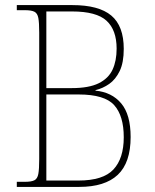

<svg xmlns="http://www.w3.org/2000/svg" viewBox="-20 -734 608 754"><path d="M46 0V-20H78Q103 -20 115 -26Q127 -32 130.5 -51Q134 -70 134 -109V-606Q134 -645 130.5 -663.5Q127 -682 115 -688Q103 -694 78 -694H46V-714H264Q368 -714 417 -673Q466 -632 466 -542Q466 -488 450 -455Q434 -422 409 -404.5Q384 -387 355 -380V-378Q419 -372 456 -328Q493 -284 493 -196Q493 -95 442.5 -47.5Q392 0 291 0ZM262 -388Q329 -388 367.5 -407Q406 -426 422 -460.5Q438 -495 438 -543Q438 -616 398.5 -652.5Q359 -689 263 -689H162V-388ZM288 -25Q385 -25 425.5 -68.5Q466 -112 466 -195Q466 -279 428.5 -321Q391 -363 289 -363H162V-25Z"/></svg>

Font: Noto Serif Bengali SemiCondensed Thin
Style: Regular
Weight: 100
Width: 4
Designer: Juan Bruce, Universal Thirst, Indian Type Foundry and the Monotype Design Team.
Foundry: Monotype Imaging Inc.
Version: Version 2.003; ttfautohint (v1.8.4.7-5d5b)